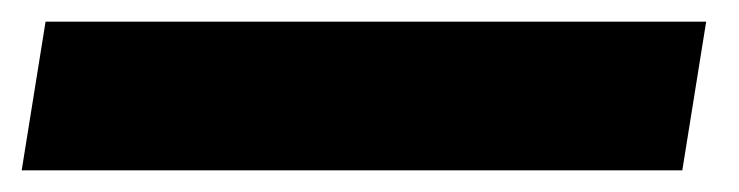

<svg xmlns="http://www.w3.org/2000/svg" viewBox="-52 45 681 177"><path d="M-10 65H599L577 202H-32Z"/></svg>

Font: Exo ExtraBold
Style: Italic
Weight: 800
Italic angle: -9°
Designer: Natanael Gama
Foundry: Natanael Gama
Version: Version 1.500; ttfautohint (v1.6)